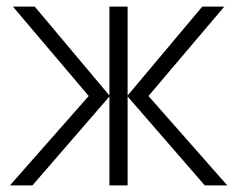

<svg xmlns="http://www.w3.org/2000/svg" viewBox="-20 -560 716 580"><path d="M10 0H78L310.5 -268.5V0H365.5V-268.5L598.5 0H666.5L428.5 -270L657.5 -540H591L365.5 -271.5V-540H310.5V-271.5L85 -540H19L248 -270Z"/></svg>

Font: Eudonet Light
Style: Regular
Weight: 300
Designer: Mikhail Sharanda
Foundry: Mikhail Sharanda
Version: Version 4.503;Glyphs 3.1.2 (3151)